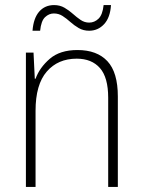

<svg xmlns="http://www.w3.org/2000/svg" viewBox="-20 -736 562 756"><path d="M285 -539Q362 -539 403 -495Q444 -451 444 -356V0H406V-351Q406 -431 373.5 -468Q341 -505 282 -505Q208 -505 164 -454Q120 -403 120 -300V0H82V-529H112L117 -426H120Q136 -470 176 -504.5Q216 -539 285 -539ZM108 -615Q112 -665 134.5 -690.5Q157 -716 193 -716Q216 -716 234 -705.5Q252 -695 267 -681.5Q282 -668 297.5 -657.5Q313 -647 331 -647Q352 -647 368 -662.5Q384 -678 388 -716H417Q414 -667 390 -641Q366 -615 331 -615Q308 -615 290 -625.5Q272 -636 257 -649.5Q242 -663 226.5 -673Q211 -683 192 -683Q173 -683 157.5 -668.5Q142 -654 138 -615Z"/></svg>

Font: Noto Sans Armenian SemiCondensed ExtraLight
Style: Regular
Weight: 200
Width: 4
Designer: Monotype Design Team
Foundry: Monotype Imaging Inc.
Version: Version 2.008; ttfautohint (v1.8.4.7-5d5b)